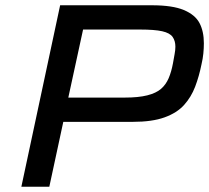

<svg xmlns="http://www.w3.org/2000/svg" viewBox="-20 -708 794 728"><path d="M61 0 208 -688H556Q634 -688 677 -670Q720 -652 736.5 -620.5Q753 -589 753 -544Q753 -525 751 -505Q749 -485 744 -464Q735 -419 720 -379.5Q705 -340 678 -310Q651 -280 604 -263Q557 -246 484 -246H220L167 0ZM239 -338H453Q505 -338 538.5 -346.5Q572 -355 590.5 -371Q609 -387 619.5 -411.5Q630 -436 636 -469Q639 -487 642 -502.5Q645 -518 645 -531Q645 -553 634.5 -568Q624 -583 595 -589.5Q566 -596 511 -596H295Z"/></svg>

Font: Saira Expanded Medium
Style: Italic
Weight: 500
Width: 7
Italic angle: -12°
Designer: Hector Gatti with collaboration of the Omnibus-Type team
Foundry: Omnibus-Type
Version: Version 1.101